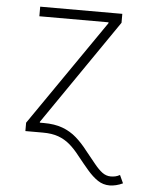

<svg xmlns="http://www.w3.org/2000/svg" viewBox="-53 -589 640 837"><g transform="rotate(5 266.5 -171.0)"><path d="M71.8 0V-36.6L391.6 -500V-503.9H88.9V-545.9H448.2V-506.8L131.3 -45.9V0ZM458 204.1Q429.2 204.1 406 188.5Q382.8 172.9 360.1 146.5Q337.4 120.1 311 86.9Q289.6 59.1 267.1 39.8Q244.6 20.5 216.6 10.3Q188.5 0 148.4 0H110.8V-42H148.9Q196.3 -42 230.7 -29.3Q265.1 -16.6 292.2 7.1Q319.3 30.8 343.8 63Q369.1 94.2 387.5 116.9Q405.8 139.6 422.6 152.1Q439.5 164.6 459.5 164.6Q469.7 164.6 479.2 162.6Q488.8 160.6 499.5 154.8L515.6 189.9Q501.5 196.8 486.3 200.4Q471.2 204.1 458 204.1Z"/></g></svg>

Font: Inter ExtraLight
Style: Regular
Weight: 250
Designer: Rasmus Andersson
Foundry: rsms
Version: Version 4.001;git-66647c0bb